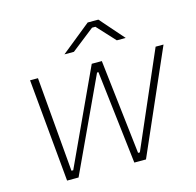

<svg xmlns="http://www.w3.org/2000/svg" viewBox="-105 -829 958 938"><g transform="rotate(-15 374.0 -360.0)"><path d="M121 0H179L399 -472H406L461 0H520L748 -520H708L500 -41H491L436 -520H385L163 -41H154L113 -520H73ZM578 -599 472 -720H418L268 -599H316L432 -690H449L533 -599Z"/></g></svg>

Font: Fixel Text 20240404 ExtraLight
Style: Italic
Weight: 200
Width: 4
Italic angle: -10°
Designer: AlfaBravo + MacPaw
Foundry: Kyrylo Tkachov, Marchela Mozhyna, Serhii Makarenko, Maria Weinstein, Zakhar Kryvoshyya
Version: Version 1.211;Glyphs 3.2 (3225)